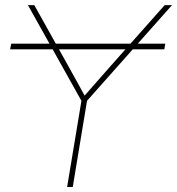

<svg xmlns="http://www.w3.org/2000/svg" viewBox="-20 -748 708 768"><path d="M641.1 -573.2 637.2 -550.8H20.5L24.9 -573.2ZM248.5 0 305.7 -344.7 91.8 -727.5H117.2L252.9 -484.4Q270.5 -453.1 287.6 -421.9Q304.7 -390.6 321.8 -359.4H313Q340.3 -390.6 367.9 -421.9Q395.5 -453.1 422.9 -484.4L638.7 -727.5H668L328.1 -344.7L271 0Z"/></svg>

Font: Inter 28pt Thin
Style: Italic
Weight: 250
Italic angle: -9.3988°
Designer: Rasmus Andersson
Foundry: rsms
Version: Version 4.001;git-66647c0bb